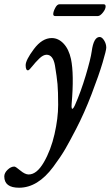

<svg xmlns="http://www.w3.org/2000/svg" viewBox="-80 -608 522 898"><path d="M198 -588H405Q414 -588 414 -578Q414 -565 401 -549Q388 -533 378 -533H178Q169 -533 169 -542Q169 -553 178 -570.5Q187 -588 198 -588ZM177 -302Q168 -352 138 -352Q122 -352 103.5 -334Q85 -316 70.5 -297.5Q56 -279 51 -279Q40 -279 40 -303Q40 -327 78.5 -378.5Q117 -430 162 -430Q193 -430 217.5 -404Q242 -378 252 -332Q267 -260 255 -121Q254 -108 255.5 -102.5Q257 -97 261 -100.5Q265 -104 270 -115Q298 -178 321 -255Q344 -332 349 -368Q358 -435 386 -435Q397 -435 407 -419Q417 -403 417 -385Q417 -373 400 -315.5Q383 -258 348.5 -168Q314 -78 276 -5Q246 53 225.5 88.5Q205 124 169 172.5Q133 221 93 245.5Q53 270 9 270Q-60 270 -60 217Q-60 201 -44.5 186Q-29 171 -13 171Q-7 171 15 189.5Q37 208 54 208Q92 208 125 151Q158 94 175 19.5Q192 -55 192 -118Q192 -181 189 -214.5Q186 -248 177 -302Z"/></svg>

Font: EB Garamond 08
Style: Italic
Weight: 400
Italic angle: -14°
Version: Version 0.016